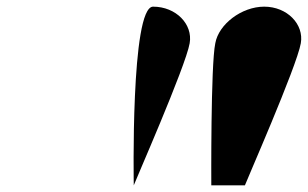

<svg xmlns="http://www.w3.org/2000/svg" viewBox="-20 -1281 925 577"><path d="M440 -1261C372 -1261 382 -724 382 -724C382 -727 538 -1081 550 -1151C560 -1208 509 -1261 440 -1261ZM774 -1261C706 -1261 637 -1208 627 -1151C613 -1085 615 -726 615 -724H716C716 -727 872 -1081 884 -1151C894 -1208 843 -1261 774 -1261Z"/></svg>

Font: Hussar Dziwak
Style: Kur
Weight: 400
Version: Version 1.022